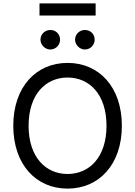

<svg xmlns="http://www.w3.org/2000/svg" viewBox="-20 -1111 803 1141"><path d="M704.2 -363.6C704.2 -594.5 568.2 -737.2 381.4 -737.2C195 -737.2 58.9 -594.5 58.9 -363.6C58.9 -132.8 195 9.9 381.4 9.9C568.2 9.9 704.2 -132.8 704.2 -363.6ZM149.9 -363.6C149.9 -549.7 251.1 -650.2 381.4 -650.2C512.1 -650.2 612.9 -549.7 612.9 -363.6C612.9 -177.6 512.1 -77.1 381.4 -77.1C251.1 -77.1 149.9 -177.6 149.9 -363.6ZM214.8 -1018.8H548.3V-1090.9H214.8ZM220.5 -875C220.5 -844.5 247.9 -816.8 278.8 -816.8C312.1 -816.8 337 -844.5 337 -875C337 -908.4 312.1 -932.9 278.8 -932.9C247.9 -932.9 220.5 -908.4 220.5 -875ZM426.1 -875C426.1 -844.5 453.5 -816.8 484.4 -816.8C517.8 -816.8 542.6 -844.5 542.6 -875C542.6 -908.4 517.8 -932.9 484.4 -932.9C453.5 -932.9 426.1 -908.4 426.1 -875Z"/></svg>

Font: Margiela Sans Text
Style: Regular
Weight: 400
Designer: Stefan Endress, Andreas Faust
Version: Version 1.100;FEAKit 1.0